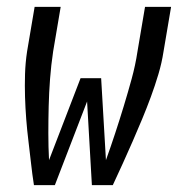

<svg xmlns="http://www.w3.org/2000/svg" viewBox="-20 -540 540 560"><path d="M309 0H248L234 -244L140 0H79Q74 -32 70.5 -64Q67 -96 63 -128Q59 -160 56.5 -192.5Q54 -225 53 -257.5Q52 -290 53 -323.5Q54 -357 59 -390L81 -520H157L135 -390Q129 -350 126 -310Q123 -270 122 -230.5Q121 -191 121 -151.5Q121 -112 123 -73L215 -312H275L289 -73Q303 -112 316 -151.5Q329 -191 341 -230.5Q353 -270 364 -310Q375 -350 381 -390L403 -520H479L457 -390Q452 -357 442 -323.5Q432 -290 420 -257.5Q408 -225 394.5 -192.5Q381 -160 367 -128Q353 -96 338.5 -64Q324 -32 309 0Z"/></svg>

Font: Iosevka Term Curly Oblique
Style: Regular
Weight: 400
Italic angle: -9°
Designer: Belleve Invis
Foundry: Belleve Invis
Version: Version 32.3.0